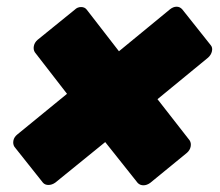

<svg xmlns="http://www.w3.org/2000/svg" viewBox="-20 -586 656 573"><path d="M108 -41 23 -148Q18 -156 20 -166.5Q22 -177 32 -185L180 -306L84 -430Q79 -438 81 -448.5Q83 -459 92 -467L203 -557Q211 -565 222 -565Q233 -565 239 -557L335 -433L487 -558Q497 -566 507 -566Q517 -566 524 -558L609 -451Q615 -444 612.5 -433Q610 -422 601 -414L450 -290L546 -167Q551 -159 549 -148.5Q547 -138 538 -130L428 -40Q418 -33 408 -33Q398 -33 391 -40L294 -162L145 -41Q135 -34 124.5 -34Q114 -34 108 -41Z"/></svg>

Font: Rubik ExtraBold
Style: Italic
Weight: 800
Italic angle: -12°
Designer: Hubert and Fischer
Foundry: Hubert and Fischer
Version: Version 2.300;gftools[0.9.30]